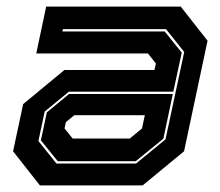

<svg xmlns="http://www.w3.org/2000/svg" viewBox="-20 -560 666 580"><path d="M100.5 0 19.5 -103 50 -245.5 174.5 -348.5H446.5L451 -368L427 -398.5H89.5L119.5 -540H526L607 -437L536 -103L411 0ZM154.5 -73 103.5 -136 121.5 -220.5 188.5 -276H502L473.5 -141L390 -73ZM150.5 -66H391L480 -139L536.5 -403L481.5 -472H170L168.5 -465H477.5L529 -401L503.5 -283H188L115 -223L96 -134ZM199.5 -141.5H372L409 -172L417.5 -212H204.5L179 -191L175 -172Z"/></svg>

Font: Tourney Thin ExtraBold
Style: Italic
Weight: 800
Italic angle: -12°
Version: Version 1.015